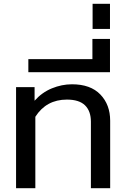

<svg xmlns="http://www.w3.org/2000/svg" viewBox="-20 -996 668 1016"><path d="M65 -535H163V-463Q202 -507 254.5 -528.5Q307 -550 361 -550Q459 -550 511 -496Q563 -442 563 -357V0H461V-352Q461 -408 430 -438.5Q399 -469 334 -469Q225 -469 167 -378V0H65Z M130 -683H469V-790H562V-614H130Z M470 -976H562V-843H470Z"/></svg>

Font: Prompt
Style: Regular
Weight: 400
Designer: Katatrad Team
Foundry: CadsonDemak
Version: Version 1.001